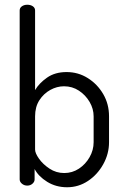

<svg xmlns="http://www.w3.org/2000/svg" viewBox="-20 -783 524 810"><path d="M263 7Q216 7 179 -16Q142 -39 126 -70V-26Q126 -16 117 -8Q108 0 95 0Q82 0 72.5 -8Q63 -16 63 -26V-739Q63 -750 72.5 -756.5Q82 -763 95 -763Q109 -763 118.5 -756.5Q128 -750 128 -739V-403Q145 -432 178.5 -455.5Q212 -479 261 -479Q310 -479 350.5 -453.5Q391 -428 415.5 -386Q440 -344 440 -292V-183Q440 -134 415.5 -90Q391 -46 351 -19.5Q311 7 263 7ZM251 -53Q285 -53 313 -71.5Q341 -90 358 -120Q375 -150 375 -183V-292Q375 -324 358 -353Q341 -382 313 -400.5Q285 -419 250 -419Q220 -419 192 -403.5Q164 -388 146 -360Q128 -332 128 -292V-152Q128 -137 144.5 -113.5Q161 -90 189 -71.5Q217 -53 251 -53Z"/></svg>

Font: Dosis
Style: Regular
Weight: 400
Designer: EdgarTolentino, PabloImpallari, IginoMarini
Foundry: EdgarTolentino, PabloImpallari, IginoMarini
Version: Version 3.001; ttfautohint (v1.8.2)